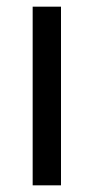

<svg xmlns="http://www.w3.org/2000/svg" viewBox="-20 -649 281 576"><path d="M163 -93H78V-629H163Z"/></svg>

Font: Noto Sans Kannada UI SemiCondensed
Style: Regular
Weight: 400
Width: 4
Designer: Jelle Bosma - Monotype Design Team
Foundry: Monotype Imaging Inc.
Version: Version 2.005; ttfautohint (v1.8.4.7-5d5b)